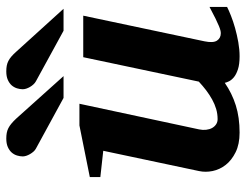

<svg xmlns="http://www.w3.org/2000/svg" viewBox="-106 -668 786 614"><g transform="rotate(-90 287.0 -361.0)"><path d="M571.8 -27.8Q561.5 -22.5 543.7 -15.4Q525.9 -8.3 504.2 -2.2Q482.4 3.9 459 8.1Q435.5 12.2 414.1 12.2Q388.2 12.2 372.1 6.8Q356 1.5 346.9 -6.1Q337.9 -13.7 334 -21.7Q330.1 -29.8 329.1 -35.2Q295.9 -12.2 257.3 0Q218.8 12.2 169.9 12.2Q132.8 12.2 107.2 -0.5Q81.5 -13.2 66.7 -32.2Q51.8 -51.3 47.1 -74Q42.5 -96.7 46.9 -117.2L111.8 -423.8L27.8 -433.1V-466.8L192.9 -500H262.2L180.2 -117.2Q177.7 -105.5 179 -94.7Q180.2 -84 184.6 -75.9Q189 -67.9 196.3 -63Q203.6 -58.1 212.9 -58.1Q229.5 -58.1 245.4 -62.7Q261.2 -67.4 276.1 -75.7Q291 -84 305.2 -94.7Q319.3 -105.5 333 -118.2L411.1 -487.8H543.9L461.9 -100.1Q456.1 -72.3 464.1 -60.1Q472.2 -47.9 487.8 -47.9Q491.7 -47.9 496.8 -49.1Q502 -50.3 511 -54Q520 -57.6 534.4 -64.7Q548.8 -71.8 571.8 -84ZM280.8 -550.8 118.7 -639.2Q113.3 -642.1 108.9 -647.2Q104.5 -652.3 101.1 -658.2Q97.7 -664.1 95.7 -670.2Q93.8 -676.3 93.8 -681.2Q93.8 -689.9 96.7 -699.5Q99.6 -709 106.2 -716.6Q112.8 -724.1 123.8 -729Q134.8 -733.9 150.9 -733.9Q161.1 -733.9 168.9 -732.4Q176.8 -731 184.1 -727.3Q191.4 -723.6 198.7 -717.5Q206.1 -711.4 214.8 -702.1L350.6 -550.8ZM495.6 -550.8 334 -639.2Q328.6 -642.1 324 -647.2Q319.3 -652.3 315.9 -658.2Q312.5 -664.1 310.5 -670.2Q308.6 -676.3 308.6 -681.2Q308.6 -689.9 311.5 -699.5Q314.5 -709 321 -716.6Q327.6 -724.1 338.6 -729Q349.6 -733.9 365.7 -733.9Q376 -733.9 383.8 -732.4Q391.6 -731 398.9 -727.3Q406.2 -723.6 413.3 -717.5Q420.4 -711.4 428.7 -702.1L565.9 -550.8Z"/></g></svg>

Font: Charis SIL
Style: Bold Italic
Weight: 700
Italic angle: -11°
Foundry: SIL International
Version: Version 4.112